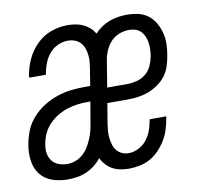

<svg xmlns="http://www.w3.org/2000/svg" viewBox="-65 -599 724 677"><g transform="rotate(-10 297.0 -260.0)"><path d="M125 8Q96 8 70 -1Q44 -10 28 -30.5Q12 -51 8 -79Q4 -107 9 -135Q13 -160 22.5 -184.5Q32 -209 50 -229.5Q68 -250 91.5 -265Q115 -280 140 -288.5Q165 -297 190 -300Q215 -303 241 -303H260L269 -359Q271 -372 272.5 -385Q274 -398 272.5 -411Q271 -424 267 -435.5Q263 -447 255 -456Q247 -465 235 -469.5Q223 -474 209 -474Q192 -474 174 -466Q156 -458 143.5 -443Q131 -428 124 -410Q117 -392 114 -375L113 -369H54Q53 -371 53.5 -373Q54 -375 54 -378Q59 -407 72 -435Q85 -463 108 -485.5Q131 -508 160 -518Q189 -528 218 -528Q233 -528 247.5 -525.5Q262 -523 274.5 -517Q287 -511 297 -502Q307 -493 314 -481Q325 -493 339 -502.5Q353 -512 368 -517.5Q383 -523 398.5 -525.5Q414 -528 430 -528Q451 -528 471 -523.5Q491 -519 506.5 -507Q522 -495 531.5 -478Q541 -461 546 -442Q551 -423 550.5 -402Q550 -381 546 -360Q543 -342 537 -323.5Q531 -305 519 -289.5Q507 -274 490 -262.5Q473 -251 455.5 -244.5Q438 -238 419 -235.5Q400 -233 382 -233H309L297 -161Q295 -148 294 -135Q293 -122 294.5 -110Q296 -98 299.5 -86Q303 -74 310.5 -65Q318 -56 329 -51Q340 -46 353 -46Q371 -46 388.5 -55Q406 -64 417.5 -78.5Q429 -93 435.5 -110.5Q442 -128 445 -146L446 -151H506L504 -143Q501 -124 495 -105Q489 -86 478.5 -68.5Q468 -51 453.5 -35.5Q439 -20 421 -10Q403 0 383 4Q363 8 344 8Q329 8 313.5 5Q298 2 285.5 -5Q273 -12 263 -23Q253 -34 247 -47Q236 -33 222 -22Q208 -11 191.5 -4Q175 3 158 5.5Q141 8 125 8ZM318 -287H391Q407 -287 424.5 -291.5Q442 -296 456 -307.5Q470 -319 477.5 -335.5Q485 -352 488 -368Q490 -381 490.5 -393Q491 -405 489.5 -416.5Q488 -428 483.5 -439Q479 -450 471.5 -458Q464 -466 452.5 -470Q441 -474 428 -474Q412 -474 394.5 -467.5Q377 -461 364.5 -448Q352 -435 344.5 -418.5Q337 -402 334 -385ZM133 -46Q148 -46 163 -51.5Q178 -57 190 -68Q202 -79 210 -92.5Q218 -106 224 -120.5Q230 -135 233.5 -149.5Q237 -164 239 -179L251 -249H241Q222 -249 203 -246.5Q184 -244 166 -238Q148 -232 131 -221.5Q114 -211 100.5 -196.5Q87 -182 79 -164Q71 -146 68 -127Q65 -111 67.5 -95.5Q70 -80 79 -68.5Q88 -57 102.5 -51.5Q117 -46 133 -46Z"/></g></svg>

Font: Iosevka QP Light
Style: Italic
Weight: 300
Italic angle: -9°
Designer: Belleve Invis
Foundry: Belleve Invis
Version: Version 20.0.0; ttfautohint (v1.8.4)